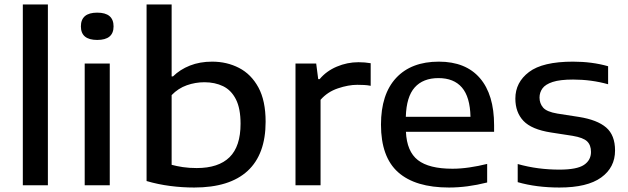

<svg xmlns="http://www.w3.org/2000/svg" viewBox="-20 -828 2808 858"><path d="M82 0V-808H194V0Z M358.5 0V-544H470.5V0ZM414.5 -649.5Q341.5 -649.5 341.5 -710Q341.5 -771.5 414.5 -771.5Q487.5 -771.5 487.5 -710Q487.5 -649.5 414.5 -649.5Z M848 10Q794 10 740 3Q686 -4 635 -19V-808H747V-486.5H753Q784.5 -517.5 828.8 -535Q873 -552.5 928 -552.5Q994 -552.5 1048.2 -524.5Q1102.5 -496.5 1134.8 -437.2Q1167 -378 1167 -284Q1167 -138.5 1086.5 -64.2Q1006 10 848 10ZM859 -77Q956.5 -77 1005.8 -125.5Q1055 -174 1055 -275Q1055 -343.5 1034.2 -384.2Q1013.5 -425 977 -442.8Q940.5 -460.5 893.5 -460.5Q853 -460.5 814.8 -447Q776.5 -433.5 747 -403V-91.5Q769 -85.5 797.2 -81.2Q825.5 -77 859 -77Z M1300.5 0V-544H1393L1402 -474.5H1408.5Q1438.5 -510.5 1485 -530.2Q1531.5 -550 1582 -550Q1611 -550 1636.5 -545.5V-444.5Q1622.5 -447.5 1607 -448.2Q1591.5 -449 1576.5 -449Q1537 -449 1490.2 -433.2Q1443.5 -417.5 1412.5 -382V0Z M1986.5 10Q1836 10 1759.2 -58.2Q1682.5 -126.5 1682.5 -271Q1682.5 -407 1750.2 -479.8Q1818 -552.5 1941 -552.5Q2061 -552.5 2124.5 -479Q2188 -405.5 2188 -268V-239H1794Q1798 -151 1847.5 -112.5Q1897 -74 2002 -74Q2038 -74 2077.5 -79.8Q2117 -85.5 2157 -95.5V-12.5Q2111 -1 2069 4.5Q2027 10 1986.5 10ZM1939.5 -479Q1870.5 -479 1833.2 -437.2Q1796 -395.5 1793.5 -306H2082.5Q2080.5 -395 2044.2 -437Q2008 -479 1939.5 -479Z M2480 10Q2429 10 2382 4Q2335 -2 2293.5 -14V-95Q2340 -82 2386.2 -76Q2432.5 -70 2480 -70Q2558 -70 2589.5 -91Q2621 -112 2621 -149Q2621 -179.5 2603.8 -196.2Q2586.5 -213 2539 -221L2442 -236Q2355.5 -249.5 2319.2 -287.8Q2283 -326 2283 -387.5Q2283 -460 2344 -506.2Q2405 -552.5 2540.5 -552.5Q2626 -552.5 2697.5 -532V-451.5Q2622.5 -472.5 2541 -472.5Q2482.5 -472.5 2449.8 -461.8Q2417 -451 2404 -432.8Q2391 -414.5 2391 -392Q2391 -366 2407 -347.2Q2423 -328.5 2470.5 -320.5L2567 -305.5Q2649 -292.5 2688.8 -258.2Q2728.5 -224 2728.5 -155.5Q2728.5 -79.5 2666.5 -34.8Q2604.5 10 2480 10Z"/></svg>

Font: Encode Sans Expanded Expanded Medium
Style: Regular
Weight: 500
Width: 7
Designer: Multiple Designers
Foundry: Impallari Type
Version: Version 3.000; ttfautohint (v1.8.3) -l 8 -r 50 -G 200 -x 14 